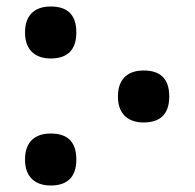

<svg xmlns="http://www.w3.org/2000/svg" viewBox="-20 -563 599 591"><path d="M136 -383C181 -383 215 -403 215 -463C215 -524 181 -543 136 -543C95 -543 57 -524 57 -463C57 -403 95 -383 136 -383ZM422 -186C467 -186 501 -206 501 -266C501 -327 467 -346 422 -346C381 -346 343 -327 343 -266C343 -206 381 -186 422 -186ZM136 8C181 8 215 -12 215 -72C215 -133 181 -152 136 -152C95 -152 57 -133 57 -72C57 -12 95 8 136 8Z"/></svg>

Font: Noto Serif Condensed ExtraBold
Style: Regular
Weight: 800
Width: 3
Designer: Monotype Design Team
Foundry: Monotype Imaging Inc.
Version: Version 2.013